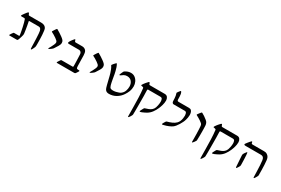

<svg xmlns="http://www.w3.org/2000/svg" viewBox="105 -1951 5027 3429"><g transform="rotate(30 2618.5 -236.5)"><path d="M506.3 22.5Q497.1 22.5 496.6 10.7Q495.6 2.9 494.6 -30.5Q493.7 -64 492.2 -110.4Q490.7 -156.7 488.5 -204.8Q486.3 -252.9 483.4 -291Q480.5 -329.1 476.6 -344.7Q469.2 -372.1 456.3 -386.5Q443.4 -400.9 419.4 -400.9H231.4Q218.3 -400.9 218.3 -395.5Q218.3 -395.5 218.5 -392.8Q218.8 -390.1 220.2 -384.3Q226.1 -358.4 233.4 -317.6Q240.7 -276.9 247.3 -236.1Q253.9 -195.3 256.8 -169.4Q257.8 -164.6 258.1 -158Q258.3 -151.4 258.3 -147.9Q258.3 -137.2 256.8 -130.4Q253.9 -115.2 247.3 -92.8Q240.7 -70.3 233.4 -48.8Q226.1 -27.3 220.7 -15.1Q215.3 0 199.7 0H46.9Q39.1 0 39.1 -5.9Q39.1 -9.8 42.5 -14.2Q62 -47.9 83.5 -74.2Q85.9 -78.1 88.9 -79.6Q91.8 -81.1 101.1 -81.1H197.3Q206.5 -81.1 206.5 -90.8Q206.5 -95.7 202.4 -120.4Q198.2 -145 191.4 -180.9Q184.6 -216.8 175.8 -256.3Q167 -295.9 157.7 -330.8Q148.4 -365.7 139.6 -388.2Q135.7 -401.9 124 -401.9H65.4Q59.1 -401.9 54.2 -405.3Q49.3 -408.7 49.3 -415Q49.3 -417.5 52.2 -421.9Q55.7 -428.2 65.4 -442.4Q75.2 -456.5 87.4 -473.1Q99.6 -489.7 111.1 -503.7Q122.6 -517.6 128.9 -523.4Q130.4 -524.4 133.1 -526.1Q135.7 -527.8 138.7 -527.8Q147.5 -527.8 152.3 -514.6Q158.7 -499.5 162.6 -491.2Q166.5 -482.9 177.2 -482.9H423.8Q465.8 -482.9 491.2 -468.5Q516.6 -454.1 528.8 -430.7Q536.1 -416.5 541.3 -382.1Q546.4 -347.7 549.1 -303.2Q551.8 -258.8 553 -213.6Q554.2 -168.5 554.2 -132.8Q554.2 -112.8 554.2 -97.4Q554.2 -82 553.2 -73.7Q552.2 -58.1 549.8 -52.7Q542 -33.2 533.9 -16.8Q525.9 -0.5 516.6 15.1Q512.2 22.5 506.3 22.5Z M769.5 -141.1Q763.7 -141.1 763.7 -147.9Q763.7 -151.9 767.1 -156.7Q776.4 -172.4 792 -200.9Q807.6 -229.5 820.3 -258.8Q833 -288.1 833 -305.7Q833 -312 829.6 -321.8Q826.2 -331.5 815.4 -342.3Q803.7 -354.5 778.1 -372.3Q752.4 -390.1 723.9 -407.2Q695.3 -424.3 674.3 -434.1Q668.5 -437 668.5 -440.9Q668.5 -443.4 670.4 -447.3Q671.9 -450.2 681.9 -466.3Q691.9 -482.4 703.6 -500.2Q715.3 -518.1 722.2 -524.4Q725.6 -527.8 729.5 -527.8Q730.5 -527.8 733.4 -525.9Q762.2 -510.3 794.9 -489.3Q827.6 -468.3 856.2 -447.5Q884.8 -426.8 899.9 -410.6Q915.5 -393.6 920.2 -377.9Q924.8 -362.3 924.8 -348.1Q924.8 -321.8 901.4 -282Q877.9 -242.2 851.6 -203.1Q845.2 -193.4 841.1 -189.7Q836.9 -186 834 -183.6Q829.6 -179.7 816.4 -169.2Q803.2 -158.7 789.6 -149.9Q775.9 -141.1 769.5 -141.1Z M1031.7 0Q1018.6 0 1018.6 -7.8Q1018.6 -9.3 1019 -10.7Q1019.5 -12.2 1020 -13.2Q1026.9 -25.4 1039.1 -43.9Q1051.3 -62.5 1057.6 -71.8Q1065.9 -82.5 1074.2 -82.5H1303.7Q1311.5 -82.5 1313.2 -88.6Q1314.9 -94.7 1314.9 -99.6Q1314.9 -112.3 1314.5 -139.6Q1314 -167 1313 -200.4Q1312 -233.9 1310.8 -265.4Q1309.6 -296.9 1308.6 -319.6Q1307.6 -342.3 1307.1 -347.2Q1305.2 -369.1 1289.3 -384.5Q1273.4 -399.9 1253.9 -399.9H1040Q1018.6 -399.9 1018.6 -418.5Q1018.6 -423.8 1027.3 -439.7Q1036.1 -455.6 1046.4 -470.2Q1059.1 -487.3 1067.1 -497.8Q1075.2 -508.3 1088.4 -522.5Q1092.3 -526.4 1094.2 -527.1Q1096.2 -527.8 1096.2 -527.8Q1104.5 -527.8 1106 -520Q1108.4 -506.8 1114.5 -494.9Q1120.6 -482.9 1135.7 -482.9H1271.5Q1297.9 -482.9 1318.8 -471.7Q1339.8 -460.4 1351.6 -443.4Q1362.8 -427.7 1367.4 -401.6Q1372.1 -375.5 1372.6 -354Q1375 -297.4 1374.8 -244.9Q1374.5 -192.4 1377.4 -137.7Q1378.4 -124.5 1379.9 -111.3Q1381.3 -98.1 1389.2 -89.4Q1396.5 -82.5 1437.5 -82.5Q1439.9 -82.5 1443.1 -80.3Q1446.3 -78.1 1446.3 -73.7Q1446.3 -71.8 1444.3 -66.9Q1441.9 -61.5 1434.1 -49.1Q1426.3 -36.6 1418 -24.4Q1409.7 -12.2 1405.3 -7.8Q1400.4 -3.4 1396.2 -1.7Q1392.1 0 1381.8 0Z M1622.6 -141.1Q1616.7 -141.1 1616.7 -147.9Q1616.7 -151.9 1620.1 -156.7Q1629.4 -172.4 1645 -200.9Q1660.6 -229.5 1673.3 -258.8Q1686 -288.1 1686 -305.7Q1686 -312 1682.6 -321.8Q1679.2 -331.5 1668.5 -342.3Q1656.7 -354.5 1631.1 -372.3Q1605.5 -390.1 1576.9 -407.2Q1548.3 -424.3 1527.3 -434.1Q1521.5 -437 1521.5 -440.9Q1521.5 -443.4 1523.4 -447.3Q1524.9 -450.2 1534.9 -466.3Q1544.9 -482.4 1556.6 -500.2Q1568.4 -518.1 1575.2 -524.4Q1578.6 -527.8 1582.5 -527.8Q1583.5 -527.8 1586.4 -525.9Q1615.2 -510.3 1647.9 -489.3Q1680.7 -468.3 1709.2 -447.5Q1737.8 -426.8 1752.9 -410.6Q1768.6 -393.6 1773.2 -377.9Q1777.8 -362.3 1777.8 -348.1Q1777.8 -321.8 1754.4 -282Q1731 -242.2 1704.6 -203.1Q1698.2 -193.4 1694.1 -189.7Q1689.9 -186 1687 -183.6Q1682.6 -179.7 1669.4 -169.2Q1656.2 -158.7 1642.6 -149.9Q1628.9 -141.1 1622.6 -141.1Z M2105 15.1Q2049.8 15.1 2026.4 -23.4Q2018.6 -36.6 2013.2 -52Q2007.8 -67.4 2002 -90.3Q2000.5 -94.7 1994.6 -118.7Q1988.8 -142.6 1981.2 -173.3Q1973.6 -204.1 1967 -230.7Q1960.4 -257.3 1958 -268.1Q1953.6 -286.6 1944.1 -318.1Q1934.6 -349.6 1920.7 -384Q1906.7 -418.5 1889.2 -444.3Q1886.2 -448.7 1886.2 -451.7Q1886.2 -454.6 1891.6 -461.9Q1900.9 -474.6 1915.3 -491.7Q1929.7 -508.8 1946.8 -524.4Q1949.2 -526.9 1952.6 -526.9Q1958 -526.9 1961.4 -521Q1976.1 -495.6 1987.1 -462.9Q1998 -430.2 2005.9 -397.7Q2013.7 -365.2 2018.6 -340.3Q2021 -327.1 2025.6 -300Q2030.3 -272.9 2035.9 -241.2Q2041.5 -209.5 2047.4 -180.9Q2053.2 -152.3 2058.6 -135.3Q2064 -120.1 2070.8 -104.5Q2077.6 -88.9 2086.9 -83.5Q2099.6 -76.2 2112.3 -74.5Q2125 -72.8 2142.1 -72.8Q2167 -72.8 2197 -79.1Q2227.1 -85.4 2253.7 -95.9Q2280.3 -106.4 2293.9 -118.2Q2331.1 -147.9 2345.9 -191.9Q2360.8 -235.8 2360.8 -279.8Q2360.8 -339.4 2327.6 -381.3Q2294.4 -423.3 2232.9 -423.3Q2194.3 -423.3 2166.7 -406.5Q2139.2 -389.6 2122.1 -375.5Q2113.3 -369.1 2108.4 -369.1Q2098.6 -369.1 2098.6 -377.4Q2098.6 -380.9 2106 -398.4Q2113.3 -416 2121.6 -433.6Q2129.9 -451.2 2132.3 -455.1Q2133.3 -457 2135.7 -460.9Q2138.2 -464.8 2144.5 -469.2Q2170.4 -485.4 2199 -496.6Q2227.5 -507.8 2263.2 -507.8Q2312.5 -507.8 2348.6 -480.7Q2384.8 -453.6 2404.5 -410.9Q2424.3 -368.2 2424.3 -321.3Q2424.3 -263.7 2407 -218.5Q2389.6 -173.3 2358.9 -127Q2316.4 -62.5 2249.8 -23.7Q2183.1 15.1 2105 15.1Z M2613.8 200.2Q2605.5 200.2 2605.5 191.9Q2604 100.1 2603.3 2.4Q2602.5 -95.2 2599.1 -192.6Q2595.7 -290 2585 -379.9Q2583.5 -389.2 2574 -393.3Q2564.5 -397.5 2553.7 -398.7Q2543 -399.9 2538.6 -400.9Q2530.3 -402.8 2530.3 -409.2Q2530.3 -413.6 2533.7 -419.9Q2553.7 -452.6 2578.6 -481.7Q2603.5 -510.7 2614.7 -521.5Q2621.1 -527.8 2627.4 -527.8Q2638.2 -527.8 2640.6 -516.1Q2644.5 -503.9 2647.9 -493.9Q2651.4 -483.9 2669.9 -483.9H2970.7Q3012.2 -483.9 3031.7 -455.3Q3051.3 -426.8 3051.3 -392.1Q3051.3 -343.3 3037.4 -295.4Q3023.4 -247.6 3008.8 -214.4Q2985.8 -160.6 2951.4 -113.5Q2917 -66.4 2866.7 -36.1Q2852.5 -27.8 2827.9 -15.6Q2803.2 -3.4 2780.5 5.9Q2757.8 15.1 2749 15.1Q2737.8 15.1 2737.8 5.4Q2737.8 1 2745.6 -14.4Q2753.4 -29.8 2762 -45.7Q2770.5 -61.5 2773.4 -66.9Q2777.8 -73.2 2781 -76.9Q2784.2 -80.6 2791 -82.5Q2826.7 -93.3 2859.6 -106Q2892.6 -118.7 2918.2 -140.6Q2943.8 -162.6 2957.5 -200.2Q2963.4 -215.8 2970.9 -253.7Q2978.5 -291.5 2978.5 -325.7Q2978.5 -353 2969.5 -377Q2960.4 -400.9 2928.7 -400.9H2675.8Q2671.4 -400.9 2667 -396.5Q2662.6 -392.1 2662.6 -386.7Q2665.5 -326.2 2666 -265.4Q2666.5 -204.6 2666.5 -168.9Q2666.5 -134.8 2666.7 -109.4Q2667 -84 2667 -44.4Q2667 3.9 2666.7 50Q2666.5 96.2 2665.5 116.2Q2665.5 117.7 2664.3 123.5Q2663.1 129.4 2660.2 136.2Q2653.8 151.4 2641.8 168.9Q2629.9 186.5 2621.6 196.3Q2618.7 200.2 2613.8 200.2Z M3206.1 13.2Q3196.8 13.2 3196.8 5.4Q3196.8 1 3204.3 -13.2Q3211.9 -27.3 3220.5 -41.5Q3229 -55.7 3232.4 -60.1Q3235.8 -64.5 3239 -68.4Q3242.2 -72.3 3251 -74.2Q3297.4 -86.4 3344.2 -106.2Q3391.1 -126 3422.4 -157.7Q3444.3 -179.7 3456.3 -209.2Q3468.3 -238.8 3472.9 -269.8Q3477.5 -300.8 3477.5 -326.7Q3477.5 -345.2 3472.9 -362.3Q3468.3 -379.4 3464.4 -384.8Q3455.6 -400.9 3434.1 -400.9H3201.2Q3190.4 -400.9 3182.9 -407.2Q3175.3 -413.6 3170.9 -421.9Q3168.5 -427.7 3166.3 -438.2Q3164.1 -448.7 3164.1 -469.2Q3164.1 -483.4 3162.4 -506.8Q3160.6 -530.3 3156.7 -554.7Q3152.8 -579.1 3146 -595.2Q3143.6 -600.6 3143.6 -603.5Q3143.6 -606 3145 -608.9Q3146.5 -611.8 3148.4 -615.2Q3157.2 -629.4 3169.7 -645.3Q3182.1 -661.1 3190.4 -669.4Q3192.9 -672.9 3195.8 -672.9Q3200.2 -672.9 3205.1 -665Q3215.3 -650.4 3220.5 -623.5Q3225.6 -596.7 3225.6 -572.3Q3225.6 -534.2 3226.6 -517.6Q3227.5 -501 3232.4 -493.7Q3237.8 -486.3 3245.1 -485.1Q3252.4 -483.9 3260.3 -483.9H3473.1Q3503.4 -483.9 3519.3 -466.6Q3535.2 -449.2 3541 -424.6Q3546.9 -399.9 3546.9 -377.4Q3546.9 -350.6 3542.2 -325.7Q3537.6 -300.8 3533 -285.2Q3528.3 -269.5 3528.3 -269.5Q3522 -246.1 3507.3 -215.8Q3492.7 -185.5 3473.9 -154.8Q3455.1 -124 3434.6 -98.6Q3414.1 -73.2 3395.5 -59.6Q3371.1 -41.5 3326.2 -22Q3281.2 -2.4 3222.7 10.7Q3210.4 13.2 3206.1 13.2Z M3828.1 22.5Q3821.3 22.5 3821.3 15.1Q3821.3 -14.6 3821 -57.4Q3820.8 -100.1 3819.8 -147Q3818.8 -193.8 3816.9 -236.3Q3814.9 -278.8 3812 -308.1Q3811 -320.8 3806.4 -332.5Q3801.8 -344.2 3788.6 -356.4Q3772 -371.1 3748.3 -387Q3724.6 -402.8 3700.9 -416.5Q3677.2 -430.2 3660.2 -438.5Q3650.9 -444.3 3650.9 -449.7Q3650.9 -452.1 3652.8 -454.8Q3654.8 -457.5 3656.7 -460.9Q3667 -477.5 3684.1 -497.8Q3701.2 -518.1 3706.1 -523.4Q3711.4 -527.8 3713.4 -527.8Q3714.8 -527.8 3724.6 -523.4Q3747.6 -511.7 3776.6 -492.7Q3805.7 -473.6 3838.4 -446.3Q3862.8 -425.8 3871.6 -404.1Q3880.4 -382.3 3882.3 -360.8Q3883.3 -351.1 3884 -328.1Q3884.8 -305.2 3885.5 -278.3Q3886.2 -251.5 3886.2 -229.5Q3886.2 -189.5 3886 -144.5Q3885.7 -99.6 3883.8 -56.6Q3883.8 -51.8 3881.8 -46.6Q3879.9 -41.5 3877.9 -37.6Q3869.1 -22 3855 -3.9Q3840.8 14.2 3834 20Q3831.1 22.5 3828.1 22.5Z M4106 200.2Q4097.7 200.2 4097.7 191.9Q4096.2 100.1 4095.5 2.4Q4094.7 -95.2 4091.3 -192.6Q4087.9 -290 4077.1 -379.9Q4075.7 -389.2 4066.2 -393.3Q4056.6 -397.5 4045.9 -398.7Q4035.2 -399.9 4030.8 -400.9Q4022.5 -402.8 4022.5 -409.2Q4022.5 -413.6 4025.9 -419.9Q4045.9 -452.6 4070.8 -481.7Q4095.7 -510.7 4106.9 -521.5Q4113.3 -527.8 4119.6 -527.8Q4130.4 -527.8 4132.8 -516.1Q4136.7 -503.9 4140.1 -493.9Q4143.6 -483.9 4162.1 -483.9H4462.9Q4504.4 -483.9 4523.9 -455.3Q4543.5 -426.8 4543.5 -392.1Q4543.5 -343.3 4529.5 -295.4Q4515.6 -247.6 4501 -214.4Q4478 -160.6 4443.6 -113.5Q4409.2 -66.4 4358.9 -36.1Q4344.7 -27.8 4320.1 -15.6Q4295.4 -3.4 4272.7 5.9Q4250 15.1 4241.2 15.1Q4230 15.1 4230 5.4Q4230 1 4237.8 -14.4Q4245.6 -29.8 4254.2 -45.7Q4262.7 -61.5 4265.6 -66.9Q4270 -73.2 4273.2 -76.9Q4276.4 -80.6 4283.2 -82.5Q4318.8 -93.3 4351.8 -106Q4384.8 -118.7 4410.4 -140.6Q4436 -162.6 4449.7 -200.2Q4455.6 -215.8 4463.1 -253.7Q4470.7 -291.5 4470.7 -325.7Q4470.7 -353 4461.7 -377Q4452.6 -400.9 4420.9 -400.9H4168Q4163.6 -400.9 4159.2 -396.5Q4154.8 -392.1 4154.8 -386.7Q4157.7 -326.2 4158.2 -265.4Q4158.7 -204.6 4158.7 -168.9Q4158.7 -134.8 4158.9 -109.4Q4159.2 -84 4159.2 -44.4Q4159.2 3.9 4158.9 50Q4158.7 96.2 4157.7 116.2Q4157.7 117.7 4156.5 123.5Q4155.3 129.4 4152.3 136.2Q4146 151.4 4134 168.9Q4122.1 186.5 4113.8 196.3Q4110.8 200.2 4106 200.2Z M5100.1 22.5Q5091.3 22.5 5091.3 12.2Q5089.4 -45.9 5087.4 -110.6Q5085.4 -175.3 5082.3 -233.6Q5079.1 -292 5073.2 -330.1Q5071.8 -341.8 5065.9 -358.6Q5060.1 -375.5 5045.4 -388.2Q5030.8 -400.9 5002 -400.9H4687Q4653.8 -400.9 4653.8 -417.5Q4653.8 -422.9 4657.2 -427.7Q4664.6 -439 4679.2 -457.8Q4693.8 -476.6 4709.2 -495.1Q4724.6 -513.7 4734.9 -522.5Q4741.2 -527.8 4744.1 -527.8Q4752 -527.8 4754.4 -517.1Q4755.4 -511.2 4756.6 -502.4Q4757.8 -493.7 4763.2 -489.3Q4767.6 -485.4 4775.1 -484.6Q4782.7 -483.9 4788.6 -483.9H5017.1Q5033.7 -483.9 5052.5 -480.7Q5071.3 -477.5 5092.3 -460.9Q5115.2 -444.3 5125.5 -420.7Q5135.7 -397 5139.2 -367.7Q5144 -327.1 5146.5 -275.9Q5148.9 -224.6 5149.9 -171.1Q5150.9 -117.7 5150.9 -69.3Q5150.9 -63 5150.4 -58.8Q5149.9 -54.7 5147.5 -48.3Q5145 -42 5137 -27.6Q5128.9 -13.2 5120.6 0.5Q5112.3 14.2 5107.4 19Q5104 22.5 5100.1 22.5ZM4735.8 22.5Q4729.5 22.5 4728 12.2Q4725.6 -23.4 4722.9 -62.5Q4720.2 -101.6 4717.8 -136.5Q4715.3 -171.4 4713.9 -195.6Q4712.4 -219.7 4712.4 -225.6Q4712.4 -242.7 4715.8 -249.5Q4722.7 -262.7 4734.6 -280.5Q4746.6 -298.3 4760.7 -314.9Q4763.2 -317.4 4765.6 -317.4Q4772.9 -317.4 4774.4 -306.2Q4776.9 -292.5 4778.6 -266.1Q4780.3 -239.7 4781.7 -207.8Q4783.2 -175.8 4784.2 -144.8Q4785.2 -113.8 4785.6 -90.3Q4786.1 -66.9 4786.1 -58.6Q4786.1 -49.8 4781.7 -40Q4773.9 -24.4 4765.1 -10.3Q4756.3 3.9 4746.6 16.6Q4742.2 22.5 4735.8 22.5Z"/></g></svg>

Font: David Libre
Style: Regular
Weight: 400
Designer: Ismar David, J. Victor Gaultney, Annie Olsen and Meir Sadan
Foundry: Monotype Imaging Inc. & SIL International
Version: Version 1.100; ttfautohint (v1.8.4.7-5d5b)